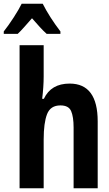

<svg xmlns="http://www.w3.org/2000/svg" viewBox="-59 -1000 579 1020"><path d="M35 -820Q50 -834 69.5 -856Q89 -878 111 -903Q133 -878 152 -857Q171 -836 189 -820H262V-833Q204 -909 168 -980H56Q42 -951 13.5 -907Q-15 -863 -39 -833V-820ZM173 0V-259Q173 -347 191 -393.5Q209 -440 262 -440Q306 -440 319 -409.5Q332 -379 332 -323V0H460V-355Q460 -556 311 -556Q212 -556 174 -475H165Q173 -539 173 -594V-760H45V0Z"/></svg>

Font: Noto Sans Mono UI Condensed
Style: Bold
Weight: 700
Width: 3
Designer: Monotype Design team
Foundry: Monotype Imaging Inc.
Version: 1.000